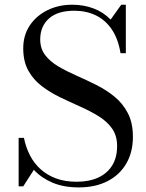

<svg xmlns="http://www.w3.org/2000/svg" viewBox="-20 -780 620 814"><path d="M314 14.5Q250 14.5 202.8 -5.5Q155.5 -25.5 123.5 -60L78.5 10H59V-195.5H81.5Q89.5 -155.5 107 -121.5Q124.5 -87.5 152.2 -62.5Q180 -37.5 217.8 -23.5Q255.5 -9.5 305 -9.5Q358 -9.5 396.5 -27.2Q435 -45 455.8 -78.8Q476.5 -112.5 476.5 -161Q476.5 -205 455 -235.2Q433.5 -265.5 397.8 -287.5Q362 -309.5 319.8 -328.2Q277.5 -347 235 -367.5Q192.5 -388 157 -415Q121.5 -442 100 -480.8Q78.5 -519.5 78.5 -575Q78.5 -630.5 106.2 -672Q134 -713.5 181.2 -736.8Q228.5 -760 286 -760Q335 -760 376.8 -744.2Q418.5 -728.5 449 -697L494 -760H513.5V-554.5H491Q481 -615.5 453.8 -655.5Q426.5 -695.5 386 -715Q345.5 -734.5 295.5 -734.5Q224 -734.5 187.2 -701.2Q150.5 -668 150.5 -613Q150.5 -573.5 171.8 -546Q193 -518.5 228 -498Q263 -477.5 305 -459Q347 -440.5 389 -419.5Q431 -398.5 466 -369.8Q501 -341 522.2 -300Q543.5 -259 543.5 -200Q543.5 -135 515.5 -86.8Q487.5 -38.5 436 -12Q384.5 14.5 314 14.5Z"/></svg>

Font: BodoniModa 10 Custom
Style: Regular
Weight: 400
Designer: Owen Earl
Foundry: indestructible type
Version: Version 2.005